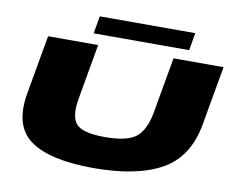

<svg xmlns="http://www.w3.org/2000/svg" viewBox="-87 -949 1311 1069"><g transform="rotate(10 568.0 -415.0)"><path d="M505 4Q259 4 148 -74.5Q37 -153 70 -341L129 -675H412L357 -363Q338.5 -259 375 -218Q411.5 -177 537 -177Q663 -177 713.8 -217.5Q764.5 -258 783 -363L838 -675H1121L1062 -341Q1029 -153 890 -74.5Q751 4 505 4ZM376 -735 393 -834H933L916 -735Z"/></g></svg>

Font: Anybody UltraExpanded Black
Style: Italic
Weight: 900
Width: 9
Italic angle: -10°
Designer: Tyler Finck
Foundry: Etcetera Type Company
Version: Version 1.010; ttfautohint (v1.8.3) -l 8 -r 50 -G 200 -x 14 